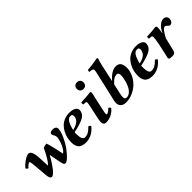

<svg xmlns="http://www.w3.org/2000/svg" viewBox="146 -1649 2613 2613"><g transform="rotate(-45 1452.5 -343.0)"><path d="M440.9 -217.8 438 -219.2Q429.2 -202.1 415.3 -178Q401.4 -153.8 378.7 -119.1Q356 -84.5 334.5 -56.4Q313 -28.3 289.8 -8.1Q266.6 12.2 250 12.2Q242.7 12.2 237.8 8.8Q215.8 -1 210 -58.1L189 -295.9Q184.6 -347.2 170.9 -347.2Q163.6 -347.2 144 -333.3Q124.5 -319.3 107.9 -297.9Q84 -303.2 76.2 -326.2Q107.4 -364.3 149.7 -395Q191.9 -425.8 225.1 -435.1Q235.4 -439 247.1 -439Q263.2 -439 275.4 -427.5Q287.6 -416 294.9 -396.2Q302.2 -376.5 306.2 -355Q310.1 -333.5 311 -309.1L319.8 -139.2L324.2 -137.2Q348.1 -160.6 383.8 -218.5Q419.4 -276.4 450.2 -346.2Q487.3 -361.8 517.1 -361.8Q530.3 -327.1 541 -279.8Q559.6 -209.5 579.1 -107.9L583 -106Q621.6 -137.2 648.2 -197.5Q674.8 -257.8 682.1 -314V-325.2Q680.7 -352.5 661.1 -382.8Q655.8 -390.1 655.8 -402.8Q655.8 -439 715.8 -439Q739.3 -439 757.6 -426.8Q775.9 -414.6 775.9 -392.1Q775.9 -340.8 739.7 -262Q703.6 -183.1 665 -128.9Q558.1 12.2 511.2 12.2Q496.1 12.2 488.3 -1.5Q480.5 -15.1 475.1 -40Q473.1 -45.4 471.2 -58.1Q466.3 -84.5 456.1 -137.7Q445.8 -190.9 440.9 -217.8Z M1047.9 -360.8Q1047.9 -380.9 1039.8 -388.9Q1031.7 -397 1013.7 -397Q1001.5 -397 991.5 -393.8Q981.4 -390.6 969.5 -380.6Q957.5 -370.6 947.3 -353.5Q937 -336.4 925.8 -306.6Q914.6 -276.9 904.8 -235.8Q922.4 -238.8 940.2 -244.1Q958 -249.5 978 -260Q998 -270.5 1012.9 -283.9Q1027.8 -297.4 1037.8 -317.4Q1047.9 -337.4 1047.9 -360.8ZM897.5 -199.2Q896.5 -191.4 896.5 -165Q896.5 -49.8 949.7 -49.8Q985.8 -49.8 1014.6 -65.4Q1043.5 -81.1 1085.9 -124Q1094.7 -124 1104.2 -116Q1113.8 -107.9 1117.7 -99.1Q1075.2 -44.4 1021 -17.3Q966.8 9.8 913.6 9.8Q870.1 9.8 840.3 -1.5Q810.5 -12.7 795.2 -33.7Q779.8 -54.7 773.7 -78.9Q767.6 -103 767.6 -134.8Q767.6 -176.3 776.9 -217.5Q786.1 -258.8 807.1 -299.1Q828.1 -339.4 858.2 -370.1Q888.2 -400.9 933.6 -419.9Q979 -439 1033.7 -439Q1094.2 -439 1127.4 -418Q1160.6 -397 1160.6 -368.2Q1160.6 -304.2 1103.5 -267.3Q1046.4 -230.5 897.5 -199.2Z M1422.4 -318.8 1380.4 -123Q1373.5 -92.3 1373.5 -78.1Q1373.5 -62 1384.3 -62Q1393.1 -62 1415 -75.4Q1437 -88.9 1454.6 -108.9Q1463.9 -108.9 1472.2 -99.4Q1480.5 -89.8 1483.4 -81.1Q1449.2 -37.1 1400.1 -12.9Q1351.1 11.2 1298.3 11.2Q1246.6 11.2 1246.6 -47.9Q1246.6 -64.9 1256.3 -113.8L1300.3 -319.8Q1306.2 -348.6 1306.2 -358.9Q1306.2 -379.4 1288.6 -380.9L1248.5 -383.8Q1244.1 -390.1 1244.9 -403.6Q1245.6 -417 1250.5 -422.9Q1284.2 -422.9 1342.8 -427.5Q1401.4 -432.1 1426.3 -436Q1443.4 -436 1443.4 -418Q1443.4 -410.2 1440.4 -395.5Q1437.5 -380.9 1431.4 -356.2Q1425.3 -331.5 1422.4 -318.8ZM1335.4 -594.2Q1335.4 -623 1353 -640.6Q1370.6 -658.2 1399.4 -658.2Q1429.7 -658.2 1446.5 -640.9Q1463.4 -623.5 1463.4 -594.2Q1463.4 -565.4 1446.3 -547.6Q1429.2 -529.8 1399.4 -529.8Q1371.1 -529.8 1353.3 -548.1Q1335.4 -566.4 1335.4 -594.2Z M1738.3 -278.8 1705.1 -127Q1698.2 -96.2 1698.2 -74.2Q1698.2 -51.8 1707.3 -42Q1716.3 -32.2 1736.3 -32.2Q1772.9 -32.2 1804.2 -62Q1835.4 -91.8 1854 -135.3Q1872.6 -178.7 1882.8 -222.4Q1893.1 -266.1 1893.1 -298.8Q1893.1 -352.1 1860.4 -352.1Q1828.6 -352.1 1802 -336.2Q1775.4 -320.3 1738.3 -278.8ZM1576.2 -82Q1576.2 -98.6 1580.1 -118.2L1682.1 -563Q1688 -588.9 1688 -603Q1688 -621.6 1673.3 -629.2Q1658.7 -636.7 1619.1 -638.2Q1619.1 -657.7 1624 -671.9Q1660.6 -673.3 1721.7 -681.9Q1782.7 -690.4 1814 -698.2Q1833 -698.2 1833 -680.2Q1818.4 -642.6 1805.2 -583L1751 -335H1753.4Q1844.2 -439 1928.2 -439Q1951.7 -439 1969 -431.2Q1986.3 -423.3 1996.3 -411.4Q2006.3 -399.4 2012.2 -382.6Q2018.1 -365.7 2020 -351.1Q2022 -336.4 2022 -319.8Q2022 -256.3 1993.7 -195.6Q1965.3 -134.8 1919.2 -89.8Q1873 -44.9 1810.3 -17.6Q1747.6 9.8 1682.1 9.8Q1628.4 9.8 1602.3 -16.4Q1576.2 -42.5 1576.2 -82Z M2329.1 -360.8Q2329.1 -380.9 2321 -388.9Q2313 -397 2294.9 -397Q2282.7 -397 2272.7 -393.8Q2262.7 -390.6 2250.7 -380.6Q2238.8 -370.6 2228.5 -353.5Q2218.3 -336.4 2207 -306.6Q2195.8 -276.9 2186 -235.8Q2203.6 -238.8 2221.4 -244.1Q2239.3 -249.5 2259.3 -260Q2279.3 -270.5 2294.2 -283.9Q2309.1 -297.4 2319.1 -317.4Q2329.1 -337.4 2329.1 -360.8ZM2178.7 -199.2Q2177.7 -191.4 2177.7 -165Q2177.7 -49.8 2231 -49.8Q2267.1 -49.8 2295.9 -65.4Q2324.7 -81.1 2367.2 -124Q2376 -124 2385.5 -116Q2395 -107.9 2398.9 -99.1Q2356.4 -44.4 2302.2 -17.3Q2248 9.8 2194.8 9.8Q2151.4 9.8 2121.6 -1.5Q2091.8 -12.7 2076.4 -33.7Q2061 -54.7 2054.9 -78.9Q2048.8 -103 2048.8 -134.8Q2048.8 -176.3 2058.1 -217.5Q2067.4 -258.8 2088.4 -299.1Q2109.4 -339.4 2139.4 -370.1Q2169.4 -400.9 2214.8 -419.9Q2260.3 -439 2314.9 -439Q2375.5 -439 2408.7 -418Q2441.9 -397 2441.9 -368.2Q2441.9 -304.2 2384.8 -267.3Q2327.6 -230.5 2178.7 -199.2Z M2507.8 -17.1Q2507.8 -22.5 2513.4 -43Q2519 -63.5 2520.5 -71.8L2557.6 -243.2Q2572.8 -323.2 2572.8 -352.1Q2572.8 -380.4 2554.7 -381.8L2514.6 -384.8Q2510.3 -391.1 2511 -404.1Q2511.7 -417 2516.6 -422.9Q2552.2 -422.9 2604 -427Q2655.8 -431.2 2682.6 -436Q2692.9 -436 2699.7 -429.2Q2706.5 -422.4 2706.5 -412.1Q2706.5 -371.6 2696.8 -325.2L2693.8 -311L2696.8 -309.1Q2728 -374.5 2767.1 -406.7Q2806.2 -439 2842.8 -439Q2869.6 -439 2887.2 -422.4Q2904.8 -405.8 2904.8 -379.9Q2904.8 -353 2889.4 -331.5Q2874 -310.1 2850.6 -310.1Q2833 -310.1 2809.6 -335.9Q2797.9 -351.1 2784.7 -351.1Q2764.2 -351.1 2740.7 -323Q2717.3 -294.9 2680.7 -228L2642.6 -71.8Q2641.1 -65.9 2637.7 -51.3Q2634.3 -36.6 2632.6 -31Q2630.9 -25.4 2626 -15.4Q2621.1 -5.4 2615.2 -1.5Q2609.4 2.4 2598.6 6.1Q2587.9 9.8 2573.7 9.8Q2535.2 9.8 2521.5 4.9Q2507.8 0 2507.8 -17.1Z"/></g></svg>

Font: Common Serif
Style: Bold Italic
Weight: 700
Italic angle: -12°
Designer: Philipp H. Poll, Khaled Hosny
Foundry: Stefan Peev, Context Ltd.
Version: Version 1.026